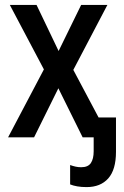

<svg xmlns="http://www.w3.org/2000/svg" viewBox="-20 -560 504 783"><path d="M333 203Q312 203 295 200Q278 197 266 192V113Q277 117 288 119.5Q299 122 311 122Q339 122 350.5 105Q362 88 362 57V0H317L218 -200L119 0H13L159 -277L20 -540H129L219 -352L311 -540H418L279 -275L382 -81H453V59Q453 132 421.5 167.5Q390 203 333 203Z"/></svg>

Font: Noto Sans Condensed Medium
Style: Regular
Weight: 500
Width: 3
Designer: Monotype Design Team
Foundry: Monotype Imaging Inc.
Version: Version 2.013; ttfautohint (v1.8.4.7-5d5b)